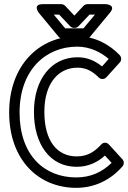

<svg xmlns="http://www.w3.org/2000/svg" viewBox="-20 -865 616 922"><path d="M74 -325C74 -527 198 -641 351 -641C412 -641 465 -614 502 -582L470 -546C437 -573 399 -590 352 -590C226 -590 143 -483 143 -328C143 -172 220 -64 348 -64C403 -64 448 -85 484 -118L516 -83C469 -37 413 -13 346 -13C193 -13 74 -119 74 -325ZM24 -325C24 -97 165 37 346 37C435 37 512 -1 569 -67C576 -76 577 -90 568 -100L503 -171C489 -186 473 -179 466 -171C432 -134 398 -114 348 -114C256 -114 193 -186 193 -328C193 -467 262 -540 352 -540C394 -540 424 -523 454 -493C465 -482 482 -484 491 -494L556 -566C564 -575 564 -590 555 -600C510 -648 438 -691 351 -691C168 -691 24 -551 24 -325ZM410 -795H436L381 -729H293L238 -795H264L317 -739C322 -734 329 -731 335 -731H339C346 -731 353 -735 357 -739ZM399 -845C393 -845 386 -842 381 -837L337 -790L293 -837C289 -841 282 -845 275 -845H185C135 -845 166 -804 166 -804L262 -688C267 -682 274 -679 281 -679H393C400 -679 407 -682 412 -688L508 -804C540 -842 489 -845 489 -845Z"/></svg>

Font: Falling Sky
Style: Ou
Weight: 400
Designer: Paul D. Hunt
Foundry: Adobe Systems Incorporated
Version: Version 1.02